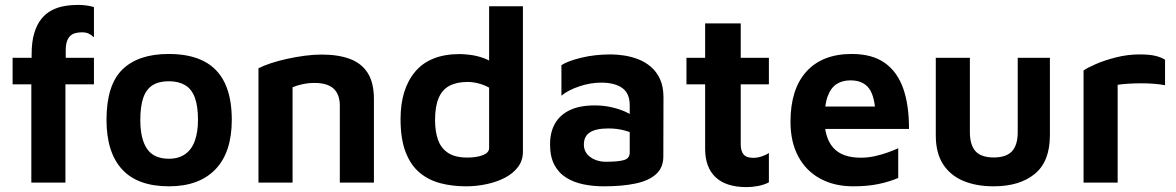

<svg xmlns="http://www.w3.org/2000/svg" viewBox="-20 -739 4758 777"><path d="M106.8 0V-397.6H31V-505H108V-518.8Q108 -569 118.4 -604.1Q128.8 -639.2 147 -662Q165.2 -684.8 189 -697.2Q212.8 -709.6 240.3 -714.4Q267.8 -719.2 296.6 -719.2Q312 -719.2 330 -716.8Q348 -714.4 360.2 -710.2V-588Q350.8 -596.8 340 -602.5Q329.2 -608.2 311.6 -608.2Q298.2 -608.2 286.2 -605.3Q274.2 -602.4 265.2 -594.6Q256.2 -586.8 251.1 -572.1Q246 -557.4 246 -534.8V-505H360.2V-397.6H244.8V0Z M663.8 15Q537.2 15 474.1 -53.6Q411 -122.2 411 -254Q411 -394.8 475.3 -457.7Q539.6 -520.6 663 -520.6Q747.6 -520.6 804.3 -491.7Q861 -462.8 889.5 -403.7Q918 -344.6 918 -254Q918 -122.6 851.9 -53.8Q785.8 15 663.8 15ZM663.4 -96.6Q703 -96.6 729.4 -115.3Q755.8 -134 768.5 -169.2Q781.2 -204.4 781.2 -254Q781.2 -310 768.3 -344.5Q755.4 -379 728.8 -394.6Q702.2 -410.2 663.4 -410.2Q622.6 -410.2 597 -393.8Q571.4 -377.4 559.6 -342.7Q547.8 -308 547.8 -254Q547.8 -176.2 575.3 -136.4Q602.8 -96.6 663.4 -96.6Z M1026 -462.6Q1045.2 -472.8 1075.5 -482.9Q1105.8 -493 1141.3 -500.8Q1176.8 -508.6 1213 -513.4Q1249.2 -518.2 1280.8 -518.2Q1349.6 -518.2 1396.8 -500.3Q1444 -482.4 1468.6 -442.9Q1493.2 -403.4 1493.2 -338.2V0H1355.2V-311.8Q1355.2 -331 1350.1 -347.7Q1345 -364.4 1333.5 -376.9Q1322 -389.4 1301.9 -396.4Q1281.8 -403.4 1251.8 -403.4Q1228 -403.4 1203.7 -398.1Q1179.4 -392.8 1164 -385.8V0H1026Z M1866 15Q1810.2 15 1762.1 2.4Q1714 -10.2 1677.9 -40.5Q1641.8 -70.8 1621.4 -123.7Q1601 -176.6 1601 -257.2Q1601 -379.2 1660.8 -449.7Q1720.6 -520.2 1841 -520.2Q1857 -520.2 1883.7 -516.9Q1910.4 -513.6 1938.6 -503.4Q1966.8 -493.2 1988.6 -472.4L1959.4 -428.8V-713.6H2096.2V-125Q2096.2 -89.8 2076.4 -63.4Q2056.6 -37 2023.5 -19.8Q1990.4 -2.6 1949.4 6.2Q1908.4 15 1866 15ZM1871.2 -101.4Q1909.4 -101.4 1934.4 -111.3Q1959.4 -121.2 1959.4 -139.8V-384.4Q1938.6 -395.8 1915.8 -401.6Q1893 -407.4 1872.8 -407.4Q1828.6 -407.4 1799.2 -392Q1769.8 -376.6 1755.2 -342.4Q1740.6 -308.2 1740.6 -253Q1740.6 -207.4 1752.6 -173.3Q1764.6 -139.2 1793.2 -120.3Q1821.8 -101.4 1871.2 -101.4Z M2423.8 15Q2379.4 15 2340.2 6.8Q2301 -1.4 2270.7 -20.5Q2240.4 -39.6 2223.2 -72.4Q2206 -105.2 2206 -155Q2206 -204.4 2226.2 -239.5Q2246.4 -274.6 2286.4 -293.5Q2326.4 -312.4 2387 -312.4Q2421.6 -312.4 2453.3 -305.4Q2485 -298.4 2510.3 -287Q2535.6 -275.6 2551 -261.8L2558.4 -190.4Q2537.8 -202.8 2507.5 -211Q2477.2 -219.2 2442.6 -219.2Q2391.6 -219.2 2367.2 -203.3Q2342.8 -187.4 2342.8 -154Q2342.8 -131.6 2355.5 -116.1Q2368.2 -100.6 2388.3 -92.5Q2408.4 -84.4 2430.6 -84.4Q2483.6 -84.4 2506 -91.5Q2528.4 -98.6 2528.4 -121.8V-313.6Q2528.4 -361.4 2498 -383Q2467.6 -404.6 2413 -404.6Q2369.4 -404.6 2324.4 -389.5Q2279.4 -374.4 2252 -351.8V-475.4Q2277.6 -492 2332.3 -505.4Q2387 -518.8 2452.2 -518.8Q2476.8 -518.8 2505.7 -514.4Q2534.6 -510 2562.6 -499.3Q2590.6 -488.6 2613.9 -468.8Q2637.2 -449 2651.1 -418.7Q2665 -388.4 2665 -344.4L2664.4 -105.4Q2664.4 -60.8 2635 -34.2Q2605.6 -7.6 2551.8 3.7Q2498 15 2423.8 15Z M3001.2 18.2Q2918.2 18.2 2875.9 -21.8Q2833.6 -61.8 2833.6 -136.6V-397.6H2758V-505H2833.6V-644.2H2977.6V-505H3091.6V-397.6H2977.6V-156Q2977.6 -127.8 2989.1 -114Q3000.6 -100.2 3028.6 -100.2Q3044.2 -100.2 3061.8 -105.8Q3079.4 -111.4 3091.6 -120V-1Q3071 9.4 3047.1 13.8Q3023.2 18.2 3001.2 18.2Z M3432.8 15Q3356.6 15 3299.4 -16Q3242.2 -47 3210.6 -105.7Q3179 -164.4 3179 -246.4Q3179 -378.4 3243.5 -449.5Q3308 -520.6 3426.8 -520.6Q3509.8 -520.6 3560.8 -484.3Q3611.8 -448 3635.4 -380.4Q3659 -312.8 3658.6 -217.2H3270.8L3258.4 -307.8H3546.2L3523.6 -266.6Q3521.8 -346.4 3497.6 -380.1Q3473.4 -413.8 3421.4 -413.8Q3389.4 -413.8 3366.1 -399.1Q3342.8 -384.4 3329.8 -350.1Q3316.8 -315.8 3316.8 -256.2Q3316.8 -180.8 3352.4 -140.8Q3388 -100.8 3463.8 -100.8Q3492.6 -100.8 3521.1 -107.2Q3549.6 -113.6 3573.6 -122.4Q3597.6 -131.2 3615 -139V-18.8Q3579.6 -3.6 3535.2 5.7Q3490.8 15 3432.8 15Z M4001.2 15Q3930.6 15 3878.1 -7.1Q3825.6 -29.2 3796.3 -74.7Q3767 -120.2 3767 -191.4V-505H3905V-204.4Q3905 -152.4 3927.8 -127.1Q3950.6 -101.8 4001.8 -101.8Q4052.6 -101.8 4075.6 -127.1Q4098.6 -152.4 4098.6 -204.4V-505H4228.8V-191.4Q4228.8 -85.6 4167.7 -35.3Q4106.6 15 4001.2 15Z M4365 0V-453.6Q4378.8 -464 4414.5 -479.6Q4450.2 -495.2 4497.2 -507Q4544.2 -518.8 4591.4 -518.8Q4633 -518.8 4657.2 -512.6Q4681.4 -506.4 4694.8 -497.2V-394.2Q4676 -397.8 4650.3 -399.9Q4624.6 -402 4597.4 -401.9Q4570.2 -401.8 4545.4 -400.2Q4520.6 -398.6 4503 -395.8V0Z"/></svg>

Font: Maven Pro VF Beta
Style: Regular
Weight: 400
Designer: Joe Prince
Foundry: Joe Prince
Version: Version 2.002